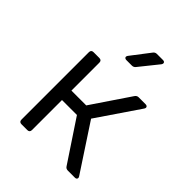

<svg xmlns="http://www.w3.org/2000/svg" viewBox="-218 -910 1036 1036"><g transform="rotate(45 300.0 -392.5)"><path d="M124 0Q106 0 106 -18V-532Q106 -550 124 -550H168Q186 -550 186 -532V-319H299L447 -538Q455 -550 468 -550H520Q531 -550 534.5 -543.5Q538 -537 532 -528L368 -287L542 -22Q548 -13 544.5 -6.5Q541 0 531 0H478Q463 0 456 -12L300 -247H186V-18Q186 0 168 0ZM280 -645Q270 -645 266 -651Q262 -657 269 -667L351 -774Q359 -785 372 -785H418Q429 -785 432 -778.5Q435 -772 429 -763L343 -656Q335 -645 321 -645Z"/></g></svg>

Font: Pitagon Sans Mono Light
Style: Regular
Weight: 300
Monospace: yes
Designer: Travis Tran
Foundry: Pitagon
Version: Version 1.001; ttfautohint (v1.8.4.7-5d5b);gftools[0.9.26]